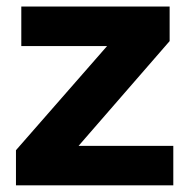

<svg xmlns="http://www.w3.org/2000/svg" viewBox="-20 -556 570 576"><path d="M27.9 -105.4 301.3 -417.9H43.9V-536.3H488.9V-432.7L215.7 -118.4H499.9V0H27.9Z"/></svg>

Font: Mona Sans VF XLt
Style: Regular
Weight: 200
Designer: Deni Anggara
Foundry: GitHub
Version: Version 2.000;Glyphs 3.2.3 (3260)